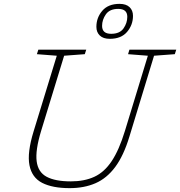

<svg xmlns="http://www.w3.org/2000/svg" viewBox="-20 -964 932 994"><path d="M192.5 -285Q162.5 -186 169.8 -129.2Q177 -72.5 221.5 -48.8Q266 -25 346.5 -25Q417 -25 468.5 -48.8Q520 -72.5 558.2 -129.8Q596.5 -187 627 -287L745.5 -675.5L643 -683.5L650 -707H892.5L885 -683.5L777.5 -675.5L650 -257Q620 -158 576.5 -99.5Q533 -41 474.5 -15.5Q416 10 340.5 10Q252 10 198.5 -17.2Q145 -44.5 132.5 -108.8Q120 -173 154 -284L274 -675.5L171 -683.5L178.5 -707H426.5L419 -683.5L312 -675.5ZM599 -944Q633 -944 650.8 -927Q668.5 -910 668.5 -882Q668.5 -835 638 -799Q607.5 -763 548.5 -763Q514.5 -763 496.8 -780Q479 -797 479 -825Q479 -872.5 509.5 -908.2Q540 -944 599 -944ZM555.5 -789Q600 -789 619.5 -817Q639 -845 639 -877Q639 -918 592 -918Q548 -918 528.2 -890Q508.5 -862 508.5 -830Q508.5 -789 555.5 -789Z"/></svg>

Font: Newsreader Caption ExtraLight
Style: Italic
Weight: 275
Italic angle: -17°
Designer: Hugues Gentile
Foundry: Production Type
Version: Version 1.001